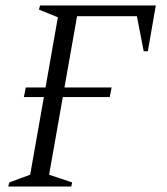

<svg xmlns="http://www.w3.org/2000/svg" viewBox="-20 -680 610 700"><path d="M10 0 14 -15 90 -43 140 -326H67L74 -361H146L191 -617L122 -645L126 -660H548L519 -493H504L479 -621H261L215 -361H387L380 -326H209L159 -43L243 -15L240 0Z"/></svg>

Font: Spectral SC Light
Style: Italic
Weight: 300
Italic angle: -10°
Designer: Jean-Baptiste Levee
Foundry: Production Type
Version: Version 2.001